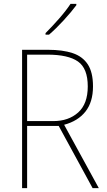

<svg xmlns="http://www.w3.org/2000/svg" viewBox="-20 -1022 554 991"><path d="M228 -765Q303 -765 354.5 -748Q406 -731 433 -690Q460 -649 460 -576Q460 -495 421 -446Q382 -397 311 -378L490 -51H458L283 -372H120V-51H94V-765ZM224 -740H120V-397H255Q334 -397 383.5 -441.5Q433 -486 433 -576Q433 -669 382.5 -704.5Q332 -740 224 -740ZM374 -995Q348 -960 308.5 -917Q269 -874 233 -843H215V-851Q249 -885 285 -926Q321 -967 344 -1002H374Z"/></svg>

Font: Noto Sans Tamil UI SemiCondensed Thin
Style: Regular
Weight: 100
Width: 4
Designer: Jelle Bosma - Monotype Design Team
Foundry: Monotype Imaging Inc.
Version: Version 2.004; ttfautohint (v1.8.4.7-5d5b)